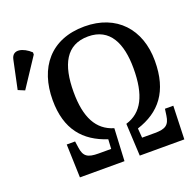

<svg xmlns="http://www.w3.org/2000/svg" viewBox="-237 -859 1013 992"><g transform="rotate(-20 270.0 -362.5)"><path d="M38 0H283L292 -178C201 -205 158 -285 158 -425C158 -575 205 -670 326 -670C446 -670 491 -572 491 -435C491 -288 449 -205 358 -178L367 0H612L618 -183H572L567 -147C560 -97 538 -83 480 -83H410L406 -135C533 -176 608 -265 608 -434C608 -608 502 -725 326 -725C139 -725 42 -600 42 -423C42 -261 118 -176 243 -135L240 -83H171C111 -83 90 -97 83 -148L78 -183H32ZM-74 -519 31 -678V-690C-8 -727 -66 -744 -77 -690L-110 -534Z"/></g></svg>

Font: Noto Serif Condensed Medium
Style: Regular
Weight: 500
Width: 3
Designer: Monotype Design Team
Foundry: Monotype Imaging Inc.
Version: Version 2.015